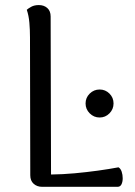

<svg xmlns="http://www.w3.org/2000/svg" viewBox="-20 -722 520 742"><path d="M175.7 -658.2 177.2 -47.6Q222.3 -48.1 268.3 -52.3Q314.2 -56.5 357.9 -62.5Q401.6 -68.5 437.9 -75.4Q446.1 -70.7 450.2 -58.6Q454.2 -46.5 454.2 -33Q454.2 -19.5 449.5 -9.7Q444.8 0 434.2 0H143.1Q123.1 0 110 -11.8Q97 -23.5 97 -44.6L95.9 -577.4Q95.9 -606.9 93.5 -634.5Q91.1 -662.1 83.5 -684.2Q89.2 -689.5 101.1 -696Q112.9 -702.4 130.1 -702.4Q150.1 -702.4 162.9 -690.9Q175.7 -679.4 175.7 -658.2ZM365 -267.9Q342.8 -267.9 326.7 -284Q310.7 -300 310.7 -322.2Q310.7 -344.5 326.7 -360.3Q342.8 -376.1 365 -376.1Q387.3 -376.1 403.1 -360.3Q418.8 -344.5 418.8 -322.2Q418.8 -300 403.1 -284Q387.3 -267.9 365 -267.9Z"/></svg>

Font: Arima Thin
Style: Regular
Weight: 100
Designer: Joana Correia and Natanael Gama
Foundry: NDISCOVER
Version: Version 1.101;gftools[0.9.23]